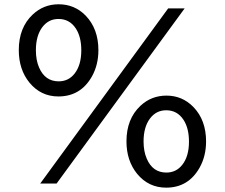

<svg xmlns="http://www.w3.org/2000/svg" viewBox="-20 -824 1040 888"><path d="M757.8 -785.2H834L241.7 24.9H166ZM251.5 -804.2Q325.2 -804.2 376.5 -751.5Q435.1 -690.4 435.1 -591.8Q435.1 -524.4 405.3 -470.7Q353 -377.9 250 -377.9Q168.9 -377.9 116.2 -441.9Q66.9 -502.4 66.9 -592.3Q66.9 -696.3 131.3 -756.8Q181.6 -804.2 251.5 -804.2ZM250.5 -736.3Q204.1 -736.3 175.3 -697.8Q146 -658.2 146 -591.8Q146 -545.9 160.6 -512.2Q188 -447.8 251.5 -447.8Q296.9 -447.8 325.2 -483.9Q356 -523.4 356 -591.3Q356 -653.8 330.6 -692.4Q301.8 -736.3 250.5 -736.3ZM750 -381.8Q823.2 -381.8 874.5 -329.1Q933.1 -268.6 933.1 -169.9Q933.1 -102.1 903.3 -48.8Q851.1 43.9 748.5 43.9Q667 43.9 614.3 -20Q564.9 -80.6 564.9 -170.4Q564.9 -273.9 629.4 -334.5Q679.7 -381.8 750 -381.8ZM748.5 -314Q702.1 -314 673.3 -275.4Q644 -235.8 644 -169.9Q644 -124 658.7 -90.3Q686 -25.9 749.5 -25.9Q794.9 -25.9 823.2 -62Q854 -101.1 854 -168.9Q854 -231.4 828.6 -270Q799.8 -314 748.5 -314Z"/></svg>

Font: FORM UDPGothic
Style: Regular
Weight: 400
Foundry: Pronama LLC
Version: Version 1.05101